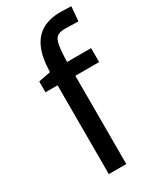

<svg xmlns="http://www.w3.org/2000/svg" viewBox="-195 -831 743 895"><g transform="rotate(-30 176.0 -383.5)"><path d="M112 0V-478H47V-536L112 -549Q114 -629 136 -676.5Q158 -724 198 -745.5Q238 -767 291 -767Q302 -767 316.5 -766.5Q331 -766 341.5 -765.5Q352 -765 352 -765L345 -687Q345 -687 332 -687.5Q319 -688 302 -688.5Q285 -689 273 -689Q247 -689 232.5 -679.5Q218 -670 212 -640Q206 -610 205 -550H334V-475H206V0Z"/></g></svg>

Font: Ruda Medium
Style: Regular
Weight: 500
Version: Version 2.001